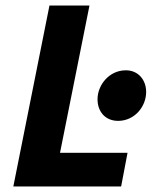

<svg xmlns="http://www.w3.org/2000/svg" viewBox="-20 -671 546 691"><path d="M28 0H416L439 -121H196L302 -651H158ZM405 -236C465 -236 506 -288 506 -340C506 -384 477 -418 433 -418C372 -418 331 -364 331 -314C331 -268 360 -236 405 -236Z"/></svg>

Font: Source Sans Pro
Style: Bold Italic
Weight: 700
Italic angle: -11°
Designer: Paul D. Hunt
Foundry: Adobe Systems Incorporated
Version: Version 3.006;hotconv 1.0.111;makeotfexe 2.5.65597